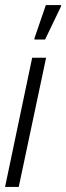

<svg xmlns="http://www.w3.org/2000/svg" viewBox="-23 -738 261 758"><path d="M-3 0 104 -510H159L51 0ZM113 -582V-587L158 -718H218V-713L155 -582Z"/></svg>

Font: Saira UltraCondensed
Style: Italic
Weight: 400
Width: 1
Italic angle: -12°
Designer: Hector Gatti with collaboration of the Omnibus-Type team
Foundry: Omnibus-Type
Version: Version 1.101